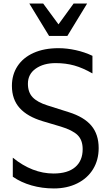

<svg xmlns="http://www.w3.org/2000/svg" viewBox="-20 -1048 609 1080"><path d="M52 -54V-161Q162 -72 281 -72Q361 -72 403 -108Q445 -144 445 -209Q445 -260 416.5 -288Q388 -316 322 -336L221 -366Q134 -392 90.5 -440.5Q47 -489 47 -565Q47 -628 78.5 -676Q110 -724 169 -750.5Q228 -777 309 -777Q356 -777 406 -766Q456 -755 500 -734V-635Q446 -666 398 -679.5Q350 -693 293 -693Q225 -693 181 -662Q137 -631 137 -577Q137 -529 163.5 -501Q190 -473 247 -455L367 -417Q453 -390 494 -341Q535 -292 535 -215Q535 -148 503.5 -96.5Q472 -45 414.5 -16.5Q357 12 283 12Q217 12 157.5 -5Q98 -22 52 -54ZM145 -1028H223L309 -911L394 -1028H470L359 -846H256Z"/></svg>

Font: Application
Style: Regular
Weight: 400
Designer: Wei Huang
Foundry: Wei Huang
Version: Version 0.012